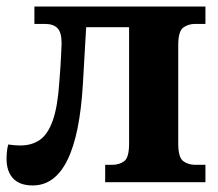

<svg xmlns="http://www.w3.org/2000/svg" viewBox="-20 -556 665 586"><path d="M80 10Q40 10 20 -11.5Q0 -33 0 -71Q0 -81 1 -92Q2 -103 5 -115Q25 -112 42 -112Q77 -112 101.5 -129Q126 -146 141 -188Q156 -230 161 -305Q163 -326 164.5 -352Q166 -378 167 -398.5Q168 -419 168 -424Q168 -457 155.5 -470Q143 -483 117 -483H85V-536H607V-483H575Q555 -483 539.5 -472Q524 -461 524 -418V-118Q524 -75 539.5 -64Q555 -53 575 -53H607V0H301V-53H323Q344 -53 359 -64Q374 -75 374 -118V-473H243L233 -300Q215 10 80 10Z"/></svg>

Font: Noto Serif
Style: Bold
Weight: 700
Designer: Monotype Design Team
Foundry: Monotype Imaging Inc.
Version: Version 2.014